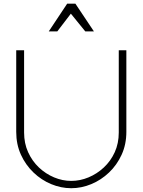

<svg xmlns="http://www.w3.org/2000/svg" viewBox="-20 -980 752 1012"><path d="M355.5 12Q301.5 12 249.8 -9.5Q198 -31 156.5 -70.8Q115 -110.5 90.2 -164.8Q65.5 -219 65.5 -285V-715H107V-281.5Q107 -224.5 128.2 -177.8Q149.5 -131 185.2 -97.2Q221 -63.5 265.2 -45Q309.5 -26.5 355.5 -26.5Q402 -26.5 446.5 -45Q491 -63.5 527.2 -97.2Q563.5 -131 584.8 -177.8Q606 -224.5 606 -281.5V-715H646V-285Q646 -219 621.2 -164.8Q596.5 -110.5 554.8 -70.8Q513 -31 461.2 -9.5Q409.5 12 355.5 12ZM237 -814.5 334 -960.5H377.5L475 -814.5H429.5L353.5 -908L282 -814.5Z"/></svg>

Font: Russolo 10pt ExtraLight
Style: Regular
Weight: 200
Designer: Micah Stupak-Hahn
Version: Version 1.000